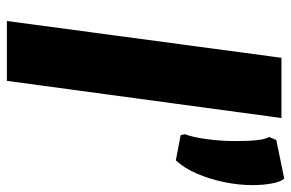

<svg xmlns="http://www.w3.org/2000/svg" viewBox="-164 -682 846 558"><g transform="rotate(90 259.0 -403.0)"><path d="M446 -491 373 -505 370 -517Q379 -541 384.5 -582Q390 -623 390 -664Q390 -745.5 378 -762L387 -783L499 -806Q508 -797 513 -771Q518 -745 518 -714Q518 -673.5 509.2 -631.2Q500.5 -589 484.5 -552Q468.5 -515 446 -491ZM41 0 148 -798H323L215 0Z"/></g></svg>

Font: Merriweather Sans ExtraBold
Style: Italic
Weight: 800
Italic angle: -7.5°
Designer: Eben Sorkin
Foundry: Eben Sorkin
Version: Version 2.001; ttfautohint (v1.8.3)